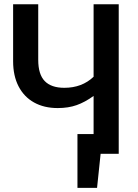

<svg xmlns="http://www.w3.org/2000/svg" viewBox="-20 -728 655 909"><path d="M423.1 -707.7H542.1V0H456.4L439.5 161.5H346.7V-93.3H423.1V-273.8Q382.1 -244.1 342.8 -230.3Q303.6 -216.4 253.3 -216.4Q188.7 -216.4 141.3 -242.8Q93.8 -269.2 67.9 -319.2Q42.1 -369.2 42.1 -437.9V-707.7H161V-444.6Q161 -375.9 191.8 -344.1Q222.6 -312.3 284.6 -312.3Q368.2 -312.3 423.1 -364.6Z"/></svg>

Font: Fira Code Fixed Medium
Style: Regular
Weight: 500
Monospace: yes
Designer: Carrois Corporate, Edenspiekermann AG, Nikita Prokopov
Foundry: Carrois Corporate, Edenspiekermann AG, Nikita Prokopov
Version: Version 5.002